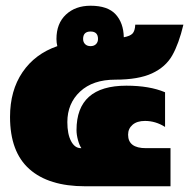

<svg xmlns="http://www.w3.org/2000/svg" viewBox="-20 -650 660 670"><path d="M15 -242Q15 -334 58.5 -398Q102 -462 180 -489Q177 -501 177 -514Q177 -568 210 -599Q243 -630 296 -630Q356 -630 383.5 -600Q411 -570 412 -520Q434 -524 442.5 -533Q451 -542 452 -564H620Q604 -497 581 -456.5Q558 -416 510.5 -394Q463 -372 382 -372Q304 -372 259.5 -330.5Q215 -289 215 -224Q215 -182 228 -157.5Q241 -133 262 -133H264Q257 -143 252 -161.5Q247 -180 247 -196Q247 -351 421 -351Q502 -351 556 -328V-207Q523 -228 486 -228Q458 -228 442.5 -214.5Q427 -201 427 -180Q427 -133 489 -133H575V0H277Q150 0 82.5 -60Q15 -120 15 -242ZM322 -514Q322 -540 296 -540Q270 -540 270 -514Q270 -503 277 -496Q284 -489 296 -489Q308 -489 315 -496Q322 -503 322 -514Z"/></svg>

Font: Prompt Black
Style: Regular
Weight: 900
Designer: Katatrad Team
Foundry: CadsonDemak
Version: Version 1.001